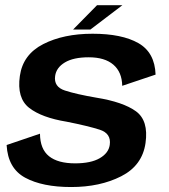

<svg xmlns="http://www.w3.org/2000/svg" viewBox="-20 -730 664 754"><path d="M259.5 4.5Q373 4.5 456 -37.8Q539 -80 551.5 -168.5Q564 -256.5 513.8 -293Q463.5 -329.5 358 -346.5Q279.5 -360 235 -374.5Q190.5 -389 196.5 -431.5Q201 -464.5 234.8 -484.8Q268.5 -505 328.5 -505Q391.5 -505 425.2 -476Q459 -447 460 -393L591 -437Q588 -524 523.2 -560.8Q458.5 -597.5 343.5 -597.5Q229.5 -597.5 149.8 -556.8Q70 -516 58 -432Q45.5 -344.5 94.8 -306.2Q144 -268 242 -252Q325 -235.5 371.2 -220.8Q417.5 -206 411 -161Q406.5 -129 371.8 -108.8Q337 -88.5 275 -88.5Q207.5 -88.5 172.5 -116.5Q137.5 -144.5 137 -205L6 -160.5Q11 -69 78.8 -32.2Q146.5 4.5 259.5 4.5ZM267 -614H335L460.5 -709.5H361Z"/></svg>

Font: Anybody UltraCondensed Thin SemiBold
Style: Italic
Weight: 600
Italic angle: -10°
Version: Version 1.111